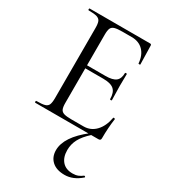

<svg xmlns="http://www.w3.org/2000/svg" viewBox="-216 -726 970 1103"><g transform="rotate(30 268.5 -175.0)"><path d="M480 -151Q482 -151 484.5 -149.5Q487 -148 487 -147Q478 -84 478 -15Q478 -7 474.5 -3.5Q471 0 463 0H44Q41 0 41 -6Q41 -12 44 -12Q82 -12 99.5 -17Q117 -22 123 -36.5Q129 -51 129 -81V-544Q129 -574 123 -588Q117 -602 99.5 -607.5Q82 -613 44 -613Q41 -613 41 -619Q41 -625 44 -625H445Q454 -625 454 -616L457 -492Q457 -490 451 -490Q445 -490 445 -492Q441 -545 412 -574.5Q383 -604 335 -604H274Q240 -604 223 -599Q206 -594 200 -580.5Q194 -567 194 -539V-335H316Q364 -335 384.5 -351.5Q405 -368 405 -406Q405 -408 411 -408Q417 -408 417 -406L416 -325Q416 -295 417 -280L418 -233Q418 -230 412 -230Q406 -230 406 -233Q406 -277 384.5 -296Q363 -315 313 -315H194V-85Q194 -58 200 -44.5Q206 -31 222.5 -26Q239 -21 272 -21H352Q399 -21 431.5 -55Q464 -89 475 -149Q475 -151 480 -151ZM416 -1Q375 36 357 70Q339 104 339 143Q339 190 363 217.5Q387 245 432 245Q453 245 468 239Q483 233 497 222H499Q502 222 504.5 225Q507 228 504 230Q453 275 396 275Q342 275 312.5 248Q283 221 283 176Q283 88 404 -6Z"/></g></svg>

Font: Cormorant Garamond
Style: Regular
Weight: 400
Designer: Christian Thalmann (Catharsis Fonts)
Version: Version 3.000